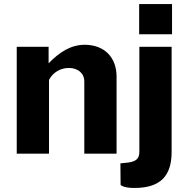

<svg xmlns="http://www.w3.org/2000/svg" viewBox="-20 -762 938 952"><path d="M833 -742H670V-592H833ZM63 0H223V-366C243 -404 281 -425 321 -425C365 -425 398 -400 398 -358V0H558V-382C558 -478 497 -540 400 -540C331 -540 274 -503 221 -448V-530H63ZM831 -9V-530H671V-10C671 22 658 38 616 44L577 48L578 155C578 155 591 170 646 170C775 170 831 111 831 -9Z"/></svg>

Font: 18Franklin
Style: Bold
Weight: 700
Designer: Pablo Impallari, Rodrigo Fuenzalida (Modified by Dan O. Williams)
Version: Version 0.025;PS 000.025;hotconv 1.0.88;makeotf.lib2.5.64775